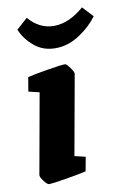

<svg xmlns="http://www.w3.org/2000/svg" viewBox="-82 -745 529 803"><g transform="rotate(-10 183.0 -343.0)"><path d="M27 -36 88 -376 42 -387 52 -447Q81 -454 138.5 -463.5Q196 -473 213 -473Q219 -473 233 -453.5Q247 -434 246 -427L185 -88L231 -77L220 -17Q195 -11 136 -1Q77 9 60 9Q53 9 39 -9.5Q25 -28 27 -36ZM42 -650 89 -692Q134 -639 196 -639Q260 -639 324 -695L366 -650Q337 -610 288.5 -578Q240 -546 186 -546Q133 -546 95.5 -578Q58 -610 42 -650Z"/></g></svg>

Font: Grenze ExtraBold
Style: Italic
Weight: 800
Italic angle: -10°
Designer: Renata Polastri
Foundry: Omnibus-Type
Version: Version 1.002; ttfautohint (v1.8)